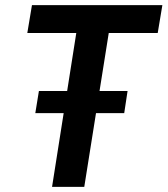

<svg xmlns="http://www.w3.org/2000/svg" viewBox="-20 -725 650 745"><path d="M182 0 276 -597H86L104 -705H610L592 -597H402L307 0ZM117 -286 131 -372H475L462 -286Z"/></svg>

Font: Nunito Sans 7pt Condensed
Style: Bold Italic
Weight: 700
Width: 3
Italic angle: -9°
Designer: Vernon Adams
Foundry: Vernon Adams
Version: Version 3.101;gftools[0.9.27]